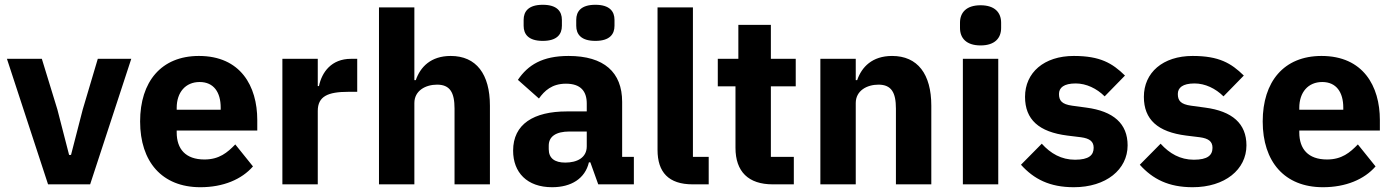

<svg xmlns="http://www.w3.org/2000/svg" viewBox="-20 -771 5827 803"><path d="M181 0H357L529 -525H389L326 -313L277 -123H269L220 -313L155 -525H9Z M818 12C914 12 991 -21 1038 -75L964 -167C931 -133 897 -104 835 -104C756 -104 719 -148 719 -217V-225H1056V-269C1056 -411 986 -537 812 -537C654 -537 566 -429 566 -263C566 -95 657 12 818 12ZM815 -428C874 -428 903 -385 903 -321V-312H719V-320C719 -385 756 -428 815 -428Z M1161 0H1309V-307C1309 -368 1351 -387 1437 -387H1474V-525H1448C1366 -525 1326 -469 1314 -411H1309V-525H1161Z M1565 -740V0H1713V-340C1713 -392 1760 -417 1808 -417C1862 -417 1881 -384 1881 -317V0H2029V-329C2029 -461 1972 -537 1865 -537C1782 -537 1738 -491 1719 -436H1713V-740Z M2250 -600C2310 -600 2330 -628 2330 -663V-688C2330 -723 2310 -751 2250 -751C2190 -751 2170 -723 2170 -688V-663C2170 -628 2190 -600 2250 -600ZM2470 -600C2530 -600 2550 -628 2550 -663V-688C2550 -723 2530 -751 2470 -751C2410 -751 2390 -723 2390 -688V-663C2390 -628 2410 -600 2470 -600ZM2482 0H2631V-115H2582V-345C2582 -469 2506 -537 2358 -537C2248 -537 2188 -499 2146 -437L2234 -359C2257 -391 2288 -421 2347 -421C2409 -421 2434 -389 2434 -338V-305H2351C2212 -305 2126 -252 2126 -141C2126 -50 2184 12 2289 12C2369 12 2427 -24 2443 -92H2449ZM2344 -91C2300 -91 2275 -109 2275 -147V-162C2275 -200 2305 -221 2362 -221H2434V-159C2434 -111 2393 -91 2344 -91Z M2877 0H2944V-115H2878V-740H2730V-144C2730 -51 2776 0 2877 0Z M3212 0H3300V-115H3204V-410H3308V-525H3204V-667H3068V-525H2982V-410H3056V-153C3056 -53 3110 0 3212 0Z M3411 0H3559V-340C3559 -392 3606 -417 3654 -417C3708 -417 3727 -384 3727 -317V0H3875V-329C3875 -461 3818 -537 3711 -537C3628 -537 3584 -491 3565 -436H3559V-525H3411Z M4081 -581C4141 -581 4167 -612 4167 -654V-676C4167 -718 4141 -749 4081 -749C4021 -749 3995 -718 3995 -676V-654C3995 -612 4021 -581 4081 -581ZM4007 -525V0H4155V-525Z M4471 12C4606 12 4696 -62 4696 -163C4696 -254 4637 -306 4523 -321L4464 -329C4421 -335 4409 -350 4409 -378C4409 -404 4429 -422 4479 -422C4523 -422 4567 -401 4600 -368L4685 -455C4632 -507 4581 -537 4471 -537C4346 -537 4267 -467 4267 -366C4267 -271 4325 -219 4444 -204L4501 -197C4538 -192 4554 -179 4554 -153C4554 -122 4534 -103 4476 -103C4419 -103 4374 -129 4337 -170L4250 -82C4304 -22 4370 12 4471 12Z M4968 12C5103 12 5193 -62 5193 -163C5193 -254 5134 -306 5020 -321L4961 -329C4918 -335 4906 -350 4906 -378C4906 -404 4926 -422 4976 -422C5020 -422 5064 -401 5097 -368L5182 -455C5129 -507 5078 -537 4968 -537C4843 -537 4764 -467 4764 -366C4764 -271 4822 -219 4941 -204L4998 -197C5035 -192 5051 -179 5051 -153C5051 -122 5031 -103 4973 -103C4916 -103 4871 -129 4834 -170L4747 -82C4801 -22 4867 12 4968 12Z M5513 12C5609 12 5686 -21 5733 -75L5659 -167C5626 -133 5592 -104 5530 -104C5451 -104 5414 -148 5414 -217V-225H5751V-269C5751 -411 5681 -537 5507 -537C5349 -537 5261 -429 5261 -263C5261 -95 5352 12 5513 12ZM5510 -428C5569 -428 5598 -385 5598 -321V-312H5414V-320C5414 -385 5451 -428 5510 -428Z"/></svg>

Font: Braiins Sans
Style: Bold
Weight: 700
Designer: Mike Abbink, Paul van der Laan, Pieter van Rosmalen, Jiri Chlebus, Lubos Buracinsky
Foundry: Bold Monday, Sudetype
Version: Version 1.000;hotconv 1.0.109;makeotfexe 2.5.65596